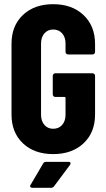

<svg xmlns="http://www.w3.org/2000/svg" viewBox="-20 -728 507 917"><path d="M35 -181V-519Q35 -605 89.5 -656.5Q144 -708 234 -708Q324 -708 379 -656Q434 -604 434 -518V-480Q434 -475 430.5 -471.5Q427 -468 422 -468H305Q300 -468 296.5 -471.5Q293 -475 293 -480V-520Q293 -550 277 -568.5Q261 -587 234 -587Q208 -587 192 -568.5Q176 -550 176 -520V-180Q176 -150 192 -131.5Q208 -113 234 -113Q261 -113 277 -131.5Q293 -150 293 -180V-260Q293 -265 288 -265H244Q239 -265 235.5 -268.5Q232 -272 232 -277V-366Q232 -371 235.5 -374.5Q239 -378 244 -378H422Q427 -378 430.5 -374.5Q434 -371 434 -366V-181Q434 -95 379 -43.5Q324 8 234 8Q144 8 89.5 -43.5Q35 -95 35 -181ZM126 155 186 53Q190 45 200 45H307Q317 45 317 52Q317 56 314 60L238 162Q232 169 224 169H135Q128 169 125 165Q122 161 126 155Z"/></svg>

Font: Barlow Condensed
Style: Bold
Weight: 700
Width: 3
Designer: Jeremy Tribby
Foundry: Tribby Type
Version: Version 1.500